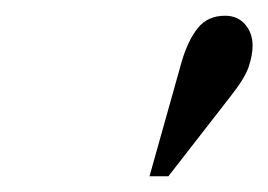

<svg xmlns="http://www.w3.org/2000/svg" viewBox="-20 -744 341 244"><path d="M170 -520 211 -666Q219 -693 231.5 -708.5Q244 -724 266 -724Q282 -724 291.5 -713Q301 -702 301 -686Q301 -674 296 -659Q291 -644 271 -619L194 -520Z"/></svg>

Font: Baskervville Medium
Style: Italic
Weight: 500
Italic angle: -18°
Version: Version 1.100